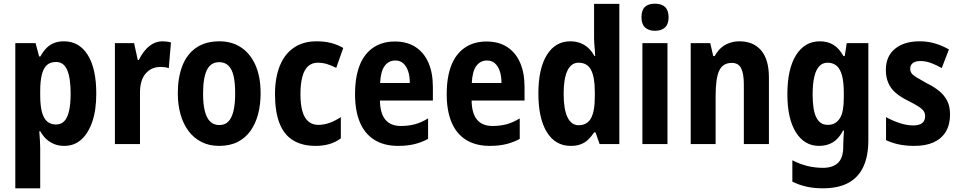

<svg xmlns="http://www.w3.org/2000/svg" viewBox="-20 -781 5201 1041"><path d="M327 -557Q409 -557 455.5 -483.5Q502 -410 502 -273Q502 -183 480 -120Q458 -57 420 -23.5Q382 10 328 10Q299 10 275 0.5Q251 -9 232 -26Q213 -43 199 -69H193Q195 -41 196.5 -18.5Q198 4 198 21V240H63V-547H173L192 -475H199Q215 -504 233.5 -522Q252 -540 275 -548.5Q298 -557 327 -557ZM284 -445Q253 -445 234.5 -428.5Q216 -412 207 -377Q198 -342 198 -288V-264Q198 -210 207 -175Q216 -140 235 -123Q254 -106 284 -106Q311 -106 328.5 -124Q346 -142 354.5 -180Q363 -218 363 -273Q363 -359 344 -402Q325 -445 284 -445Z M861 -557Q872 -557 884 -555.5Q896 -554 907 -551L895 -411Q886 -415 874.5 -416.5Q863 -418 850 -418Q825 -418 805 -409Q785 -400 769.5 -382Q754 -364 746.5 -338Q739 -312 739 -279V0H603V-547H707L727 -456H733Q746 -483 764.5 -506Q783 -529 807.5 -543Q832 -557 861 -557Z M1393 -275Q1393 -214 1379.5 -162.5Q1366 -111 1338.5 -72Q1311 -33 1268.5 -11.5Q1226 10 1168 10Q1114 10 1072 -11.5Q1030 -33 1001.5 -71.5Q973 -110 958.5 -162Q944 -214 944 -275Q944 -360 968.5 -423.5Q993 -487 1043.5 -522Q1094 -557 1170 -557Q1237 -557 1287 -524Q1337 -491 1365 -428Q1393 -365 1393 -275ZM1081 -273Q1081 -217 1090.5 -179Q1100 -141 1119.5 -122Q1139 -103 1169 -103Q1200 -103 1218.5 -122.5Q1237 -142 1246 -180Q1255 -218 1255 -274Q1255 -332 1246.5 -369Q1238 -406 1218.5 -425Q1199 -444 1169 -444Q1123 -444 1102 -402Q1081 -360 1081 -273Z M1691 10Q1619 10 1569.5 -20Q1520 -50 1495.5 -112.5Q1471 -175 1471 -271Q1471 -358 1496.5 -422.5Q1522 -487 1572.5 -522Q1623 -557 1696 -557Q1742 -557 1777 -547.5Q1812 -538 1841 -521L1803 -413Q1776 -427 1752 -434Q1728 -441 1703 -441Q1672 -441 1651 -422.5Q1630 -404 1619.5 -365.5Q1609 -327 1609 -271Q1609 -215 1619.5 -178Q1630 -141 1652 -122.5Q1674 -104 1705 -104Q1738 -104 1768.5 -115.5Q1799 -127 1828 -146V-31Q1800 -10 1766 0Q1732 10 1691 10Z M2121 -556Q2187 -556 2233 -526Q2279 -496 2303 -441Q2327 -386 2327 -309V-236H2040Q2041 -166 2069.5 -132Q2098 -98 2153 -98Q2194 -98 2228.5 -107Q2263 -116 2301 -139V-28Q2266 -9 2227 0.5Q2188 10 2139 10Q2062 10 2009.5 -23Q1957 -56 1931 -118.5Q1905 -181 1905 -270Q1905 -363 1930 -426.5Q1955 -490 2004 -523Q2053 -556 2121 -556ZM2123 -453Q2088 -453 2066 -424Q2044 -395 2041 -331H2202Q2202 -369 2192.5 -396Q2183 -423 2166 -438Q2149 -453 2123 -453Z M2618 -556Q2684 -556 2730 -526Q2776 -496 2800 -441Q2824 -386 2824 -309V-236H2537Q2538 -166 2566.5 -132Q2595 -98 2650 -98Q2691 -98 2725.5 -107Q2760 -116 2798 -139V-28Q2763 -9 2724 0.5Q2685 10 2636 10Q2559 10 2506.5 -23Q2454 -56 2428 -118.5Q2402 -181 2402 -270Q2402 -363 2427 -426.5Q2452 -490 2501 -523Q2550 -556 2618 -556ZM2620 -453Q2585 -453 2563 -424Q2541 -395 2538 -331H2699Q2699 -369 2689.5 -396Q2680 -423 2663 -438Q2646 -453 2620 -453Z M3074 10Q2991 10 2945 -64.5Q2899 -139 2899 -274Q2899 -409 2945 -483Q2991 -557 3072 -557Q3101 -557 3125.5 -548Q3150 -539 3169.5 -521Q3189 -503 3203 -477H3207Q3206 -504 3203.5 -528.5Q3201 -553 3201 -574V-760H3338V0H3231L3209 -63H3201Q3186 -40 3168.5 -23.5Q3151 -7 3128 1.5Q3105 10 3074 10ZM3117 -102Q3163 -102 3184 -139.5Q3205 -177 3205 -257V-283Q3205 -363 3184.5 -402Q3164 -441 3117 -441Q3077 -441 3056.5 -398Q3036 -355 3036 -273Q3036 -188 3057 -145Q3078 -102 3117 -102Z M3599 -547V0H3463V-547ZM3531 -761Q3567 -761 3586 -743Q3605 -725 3605 -687Q3605 -650 3585.5 -632Q3566 -614 3531 -614Q3497 -614 3477.5 -632Q3458 -650 3458 -687Q3458 -726 3476.5 -743.5Q3495 -761 3531 -761Z M3989 -557Q4065 -557 4107 -507.5Q4149 -458 4149 -361V0H4013V-323Q4013 -381 3998.5 -410.5Q3984 -440 3948 -440Q3899 -440 3879.5 -398Q3860 -356 3860 -262V0H3725V-547H3831L3847 -477H3855Q3869 -503 3889 -521Q3909 -539 3935 -548Q3961 -557 3989 -557Z M4425 -557Q4467 -557 4498.5 -538Q4530 -519 4553 -477H4560L4571 -547H4688V-19Q4688 64 4661.5 122Q4635 180 4580.5 210Q4526 240 4441 240Q4393 240 4353 231Q4313 222 4276 204V88Q4319 110 4360 119.5Q4401 129 4442 129Q4495 129 4523.5 102Q4552 75 4552 14V4Q4552 -14 4553.5 -34.5Q4555 -55 4556 -73H4551Q4528 -29 4496 -9.5Q4464 10 4421 10Q4341 10 4295 -64Q4249 -138 4249 -270Q4249 -407 4296 -482Q4343 -557 4425 -557ZM4466 -441Q4440 -441 4422 -422Q4404 -403 4395 -364.5Q4386 -326 4386 -268Q4386 -184 4406 -144Q4426 -104 4468 -104Q4490 -104 4506 -113Q4522 -122 4533.5 -139.5Q4545 -157 4550 -185.5Q4555 -214 4555 -252V-277Q4555 -335 4545.5 -371Q4536 -407 4516.5 -424Q4497 -441 4466 -441Z M5131 -160Q5131 -105 5108 -67Q5085 -29 5042.5 -9.5Q5000 10 4938 10Q4893 10 4856 2.5Q4819 -5 4784 -21V-146Q4816 -128 4855.5 -114.5Q4895 -101 4931 -101Q4965 -101 4980.5 -114Q4996 -127 4996 -151Q4996 -165 4989.5 -176.5Q4983 -188 4963 -201.5Q4943 -215 4903 -235Q4864 -254 4837 -277Q4810 -300 4796.5 -331Q4783 -362 4783 -402Q4783 -476 4832.5 -516.5Q4882 -557 4966 -557Q5009 -557 5047.5 -546Q5086 -535 5125 -513L5086 -412Q5058 -428 5029 -439Q5000 -450 4970 -450Q4943 -450 4929 -439Q4915 -428 4915 -408Q4915 -395 4922 -384.5Q4929 -374 4948.5 -362Q4968 -350 5006 -329Q5043 -311 5071 -288.5Q5099 -266 5115 -235.5Q5131 -205 5131 -160Z"/></svg>

Font: Noto Sans Condensed
Style: Regular
Weight: 400
Width: 3
Version: Version 2.013